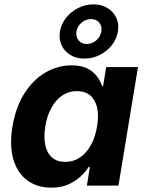

<svg xmlns="http://www.w3.org/2000/svg" viewBox="-20 -844 663 873"><path d="M213.4 9.3Q149.9 9.3 104.7 -23.4Q59.6 -56.2 41 -118.4Q22.5 -180.7 36.6 -269Q52.2 -359.4 92 -421.1Q131.8 -482.9 187.7 -514.9Q243.7 -546.9 305.2 -546.9Q348.6 -546.9 376.5 -533Q404.3 -519 420.7 -497.1Q437 -475.1 444.3 -452.1H448.7L462.9 -539.1H607.4L518.6 0H375L388.7 -85H383.3Q368.2 -61 344.2 -39.6Q320.3 -18.1 288.1 -4.4Q255.9 9.3 213.4 9.3ZM276.4 -107.9Q314 -107.9 343.8 -128.2Q373.5 -148.4 393.6 -184.8Q413.6 -221.2 421.4 -269.5Q429.7 -318.4 421.6 -354.2Q413.6 -390.1 390.4 -409.9Q367.2 -429.7 329.6 -429.7Q292 -429.7 262.5 -409.4Q232.9 -389.2 213.4 -353.3Q193.8 -317.4 186 -269.5Q178.2 -221.7 185.8 -185.1Q193.4 -148.4 216.3 -128.2Q239.3 -107.9 276.4 -107.9ZM363.8 -577.6Q327.1 -577.6 300 -594Q272.9 -610.4 260 -638.4Q247.1 -666.5 252.4 -700.7Q258.3 -735.4 280.5 -763.2Q302.7 -791 335.4 -807.6Q368.2 -824.2 404.8 -824.2Q441.4 -824.2 468.5 -807.6Q495.6 -791 508.8 -763.2Q522 -735.4 516.1 -700.7Q510.7 -666.5 488.3 -638.4Q465.8 -610.4 433.3 -594Q400.9 -577.6 363.8 -577.6ZM374.5 -644Q398.9 -644 418 -660.6Q437 -677.2 440.9 -701.2Q444.8 -725.1 431.2 -741.2Q417.5 -757.3 394 -757.3Q370.1 -757.3 351.1 -741.2Q332 -725.1 327.6 -701.2Q323.7 -677.2 337.2 -660.6Q350.6 -644 374.5 -644Z"/></svg>

Font: Inter 18pt
Style: Bold Italic
Weight: 700
Italic angle: -9.3988°
Designer: Rasmus Andersson
Foundry: rsms
Version: Version 4.001;git-66647c0bb